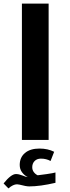

<svg xmlns="http://www.w3.org/2000/svg" viewBox="-22 -780 391 1070"><path d="M100.1 -759.8H249V0H100.1ZM287.1 238.8Q201.2 258.8 141.1 258.8Q123.5 258.8 86.9 249L72.8 247.1Q51.3 247.1 24.9 270L-2 242.2Q40 189.9 66.9 189.9Q83 189.9 102.5 197.8Q122.6 206.5 132.8 207Q113.3 197.3 100.6 179.9Q87.9 162.6 87.9 139.2Q87.9 97.2 117.2 72.5Q146.5 47.9 197.8 47.9Q244.6 47.9 279.8 65.9L259.8 117.2Q235.8 104 206.1 104Q184.1 104 170.9 117.4Q157.7 130.9 157.7 151.9Q157.7 167.5 166.5 179.2Q175.3 190.9 188 196.8Q200.2 195.8 238.3 190.2Q276.4 184.6 287.1 181.2Z"/></svg>

Font: Droid Arabic Kufi
Style: Bold
Weight: 700
Designer: Pascal Zoghbi
Foundry: Irfont.ir
Version: Version 1.00 February 28, 2013, initial release